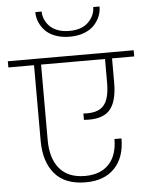

<svg xmlns="http://www.w3.org/2000/svg" viewBox="-95 -1055 841 1087"><g transform="rotate(-5 325.5 -511.5)"><path d="M-32.2 -705.1V-740.2H683.1V-705.1H557.1V-567.9Q557.1 -456.5 513.2 -410.2Q469.2 -363.8 368.2 -372.1V-408.2Q448.7 -402.3 482.9 -439.9Q517.1 -477.5 517.1 -568.8V-705.1H153.8V-275.9Q153.8 -171.9 202.6 -113.5Q251.5 -55.2 347.2 -55.2Q435.1 -55.2 482.9 -106Q530.8 -156.7 530.8 -249H570.8Q570.8 -140.6 512.2 -79.8Q453.6 -19 348.1 -19Q230.5 -19 172.1 -87.9Q113.8 -156.7 113.8 -275.9V-705.1ZM330.1 -848.1Q284.2 -848.1 247.8 -861.8Q211.4 -875.5 190.2 -898.2Q168.9 -920.9 158 -948Q147 -975.1 147 -1003.9H183.1Q183.1 -981.4 191.9 -960.4Q200.7 -939.5 217.8 -921.1Q234.9 -902.8 263.9 -891.8Q293 -880.9 330.1 -880.9Q400.9 -880.9 438.5 -918.2Q476.1 -955.6 476.1 -1003.9H512.2Q512.2 -975.1 501.2 -948Q490.2 -920.9 468.8 -898.2Q447.3 -875.5 411.4 -861.8Q375.5 -848.1 330.1 -848.1Z"/></g></svg>

Font: SVN-Poppins ExtraLight
Style: Regular
Weight: 200
Designer: Ninad Kale (Devanagari), Jonny Pinhorn (Latin)
Foundry: Indian Type Foundry
Version: Version 3.002 2017